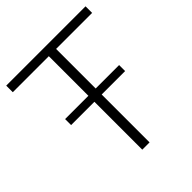

<svg xmlns="http://www.w3.org/2000/svg" viewBox="-193 -825 950 950"><g transform="rotate(-45 281.5 -350.0)"><path d="M256 0V-335H93V-377H256V-654H4V-700H559V-654H307V-377H471V-335H307V0Z"/></g></svg>

Font: Montserrat Light
Style: Regular
Weight: 300
Designer: Julieta Ulanovsky
Foundry: Julieta Ulanovsky
Version: Version 9.000; ttfautohint (v1.8.4.7-5d5b)